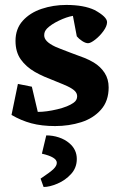

<svg xmlns="http://www.w3.org/2000/svg" viewBox="-20 -496 489 774"><path d="M169.4 -380.9Q163.6 -374.5 160.9 -368.4Q158.2 -362.3 158.2 -353.5Q158.2 -340.8 169.2 -329.6Q180.2 -318.4 203.1 -307.6Q217.3 -301.3 265.1 -283.2Q299.3 -271 320.1 -262.7Q340.8 -254.4 357.9 -244.1Q385.3 -227.5 401.6 -202.4Q418 -177.2 418 -143.6Q418 -88.9 387.2 -54Q356.4 -19 307.4 -3.4Q258.3 12.2 202.1 12.2Q147.9 12.2 106.2 1Q64.5 -10.3 26.4 -32.7L52.2 -157.7L108.4 -146.5L132.3 -44.9Q167 -44.9 210.9 -55.4Q254.9 -65.9 276.9 -82Q291 -91.8 291 -107.9Q291 -119.6 282 -128.9Q272.9 -138.2 252.9 -147.9Q240.7 -153.8 206.5 -167.5Q178.7 -178.2 158.7 -187Q138.7 -195.8 120.6 -206.1Q85 -226.6 63.7 -256.6Q42.5 -286.6 42.5 -331.1Q42.5 -379.9 71.8 -412.4Q101.1 -444.8 147.9 -460.4Q194.8 -476.1 247.1 -476.1Q317.9 -476.1 361.3 -455.6Q411.6 -428.2 411.6 -406.7Q411.6 -391.1 397.2 -371.1Q382.8 -351.1 364 -336.4Q345.2 -321.8 335 -321.8Q324.7 -321.8 311 -330.8Q297.4 -339.8 289.6 -349.6L273.9 -432.1Q248.5 -427.7 217.5 -412.8Q186.5 -397.9 169.4 -380.9ZM259.8 81.5Q289.6 106.9 289.6 145Q289.6 180.2 266.4 205.6Q243.2 231 211.4 244.4Q179.7 257.8 155.8 257.8L143.6 224.1Q182.6 198.2 195.8 185.3Q209 172.4 209 160.2Q209 137.2 148.9 123.5L166.5 49.8Q192.9 49.8 217.3 57.9Q241.7 65.9 259.8 81.5Z"/></svg>

Font: Vesper Libre
Style: Bold
Weight: 700
Designer: Robert Keller & Kimya Gandhi
Foundry: Mota Italic
Version: Version 1.058